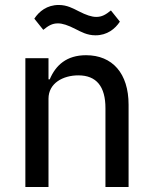

<svg xmlns="http://www.w3.org/2000/svg" viewBox="-20 -752 613 772"><path d="M364 -610C411 -610 443 -636 462 -665L426 -710C405 -693 390 -684 367 -684C349 -684 327 -691 296 -707C274 -718 250 -732 216 -732C169 -732 137 -706 118 -677L154 -632C175 -649 190 -658 213 -658C231 -658 253 -651 284 -635C306 -624 330 -610 364 -610ZM175 0V-355C175 -418 234 -449 295 -449C368 -449 404 -404 404 -317V0H497V-331C497 -457 432 -530 326 -530C248 -530 204 -490 180 -433H175V-518H82V0Z"/></svg>

Font: IBM Plex Thai Text
Style: Regular
Weight: 450
Designer: Mike Abbink, Paul van der Laan, Pieter van Rosmalen, Ben Mitchell, Mark Frömberg
Foundry: Bold Monday
Version: Version 1.0